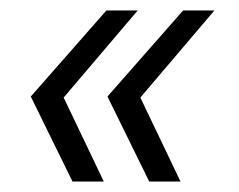

<svg xmlns="http://www.w3.org/2000/svg" viewBox="-20 -438 459 368"><path d="M244 -418 102 -251 179 -90H119L39 -253L184 -418ZM391 -418 249 -251 326 -90H266L186 -253L331 -418Z"/></svg>

Font: Gontserrat Light
Style: Italic
Weight: 300
Italic angle: -11.3°
Designer: Julieta Ulanovsky
Foundry: Julieta Ulanovsky
Version: Version 6.001